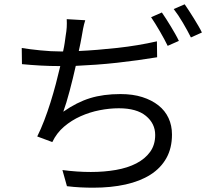

<svg xmlns="http://www.w3.org/2000/svg" viewBox="-20 -829 996 892"><path d="M710 -563Q668 -556 621 -549.5Q574 -543 524.5 -537.5Q475 -532 426 -528.5Q377 -525 332 -523Q319 -465 303.5 -406.5Q288 -348 274 -310Q337 -354 398.5 -373Q460 -392 540 -392Q597 -392 641 -378Q685 -364 716 -339.5Q747 -315 763 -280.5Q779 -246 779 -204Q779 -141 753 -94.5Q727 -48 679 -17.5Q631 13 563.5 28Q496 43 413 43Q384 43 353.5 41.5Q323 40 291 36L270 -39Q338 -30 402 -30Q464 -30 518.5 -39.5Q573 -49 613.5 -70Q654 -91 677.5 -123.5Q701 -156 701 -202Q701 -255 658 -290.5Q615 -326 532 -326Q489 -326 443 -317Q397 -308 354.5 -289Q312 -270 277.5 -240.5Q243 -211 223 -169L153 -195Q170 -229 185.5 -269.5Q201 -310 214.5 -353Q228 -396 239.5 -439.5Q251 -483 260 -522Q212 -522 167.5 -524.5Q123 -527 82 -531L81 -606Q118 -600 168 -595Q218 -590 260 -590H273Q278 -612 280.5 -629.5Q283 -647 285 -662Q289 -685 290 -702.5Q291 -720 290 -740L376 -735Q370 -716 366 -695.5Q362 -675 359 -656Q357 -643 353.5 -627Q350 -611 346 -592Q431 -596 526 -606.5Q621 -617 709 -637ZM732 -771Q741 -758 752 -741Q763 -724 773.5 -706.5Q784 -689 794 -671.5Q804 -654 811 -639L759 -616Q745 -645 723 -683Q701 -721 682 -749ZM838 -809Q847 -796 858.5 -778.5Q870 -761 881 -743Q892 -725 902 -708Q912 -691 918 -678L867 -655Q851 -687 829.5 -723.5Q808 -760 787 -787Z"/></svg>

Font: Kinto Sans
Style: Regular
Weight: 400
Designer: Authors: Ryoko NISHIZUKA  (kana & ideographs); Paul D. Hunt (Latin, Greek & Cyrillic); Wenlong ZHANG  (bopomofo); Sandol
Foundry: Adobe Systems Incorporated, ookami Inc.
Version: Version 0.001